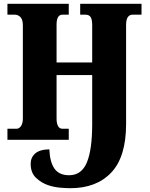

<svg xmlns="http://www.w3.org/2000/svg" viewBox="-20 -734 787 1008"><path d="M349 254Q323 254 292.5 251Q262 248 232 238Q197 226 169 199.5Q141 173 141 126Q141 93 164.5 72Q188 51 239 50Q242 118 266.5 152Q291 186 343 186Q408 186 436 119Q464 52 464 -83V-340H277V-111Q277 -87 284.5 -72.5Q292 -58 308 -58H341V0H19V-58H66Q81 -58 90.5 -72.5Q100 -87 100 -111V-601Q100 -631 87.5 -644Q75 -657 57 -657H19V-714H341V-657H308Q277 -657 277 -605V-406H464V-602Q464 -631 456 -644Q448 -657 428 -657H401V-714H723V-657H676Q660 -657 651 -644Q642 -631 642 -602V-83Q642 89 564.5 171.5Q487 254 349 254Z"/></svg>

Font: Noto Serif Condensed Black
Style: Regular
Weight: 900
Width: 3
Designer: Monotype Design Team
Foundry: Monotype Imaging Inc.
Version: Version 2.015; ttfautohint (v1.8.4.7-5d5b)